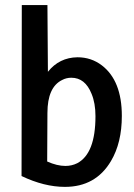

<svg xmlns="http://www.w3.org/2000/svg" viewBox="-20 -728 532 761"><path d="M462.9 -268.6Q462.9 -408.2 383.8 -468.8Q341.8 -501 287.1 -501Q214.8 -500 169.9 -443.4L168 -708H66.4L65.4 -30.3Q155.3 12.7 237.3 12.7Q359.4 12.7 419.9 -89.8Q462.9 -162.1 462.9 -268.6ZM167 -87.9 168 -280.3Q168 -382.8 226.6 -411.1Q243.2 -419.9 262.7 -419.9Q317.4 -419.9 342.8 -356.4Q358.4 -319.3 358.4 -267.6Q358.4 -119.1 286.1 -81.1Q264.6 -70.3 239.3 -70.3Q206.1 -70.3 167 -87.9Z"/></svg>

Font: Yaldevi Colombo SemiBold
Style: Regular
Weight: 600
Designer: Sol Matas, Denzil Rajitha, Kosala Senevirathne and Pathum Egodawatta
Foundry: Mooniak
Version: Version 1.020 ; ttfautohint (v1.6)